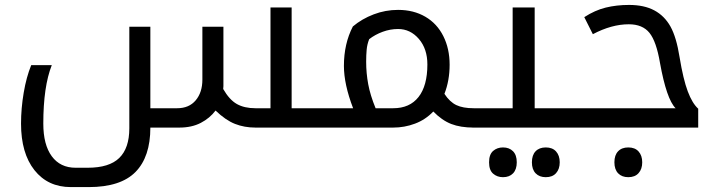

<svg xmlns="http://www.w3.org/2000/svg" viewBox="-20 -515 2903 775"><path d="M1011.2 0Q966.3 0 928.5 -14.9Q890.6 -29.8 850.1 -68.8Q827.1 -38.1 790.5 -19Q753.9 0 704.1 0H586.9Q586.9 118.2 526.9 179.2Q466.8 240.2 337.9 240.2H266.1Q173.3 240.2 119.1 171.9Q64.9 103.5 64.9 -16.1Q64.9 -77.6 75.7 -140.9Q86.4 -204.1 106 -252H189Q154.8 -165.5 154.8 -16.1Q154.8 69.3 189 115.7Q223.1 162.1 285.2 162.1H334Q420.9 162.1 461.4 122.6Q502 83 502 2.9V-407.2H586.9V-78.1H694.8Q743.2 -78.1 770 -110.1Q796.9 -142.1 796.9 -193.8V-407.2H881.8V-167L880.9 -155.8Q905.8 -112.3 936 -95.2Q966.3 -78.1 1011.2 -78.1H1071.8V-484.9H1157.2V-78.1H1291Q1295.9 -78.1 1295.9 -74.2V-4.9Q1295.9 0 1291 0Z M1281.2 0Q1276.4 0 1276.4 -4.9V-74.2Q1276.4 -78.1 1281.2 -78.1H1405.3Q1368.2 -174.8 1368.2 -249Q1368.2 -338.4 1404.3 -408.2Q1440.9 -439 1488.3 -457Q1535.6 -475.1 1586.9 -475.1Q1649.4 -475.1 1696.8 -447.5Q1744.1 -419.9 1769.5 -369.1Q1794.9 -318.4 1794.9 -253.9Q1794.9 -189.9 1773.9 -136.2Q1795.4 -103.5 1822 -90.8Q1848.6 -78.1 1892.1 -78.1H1897Q1902.3 -78.1 1902.3 -74.2V-4.9Q1902.3 0 1897 0H1892.1Q1838.9 0 1801.3 -14.6Q1763.7 -29.3 1729 -64.9Q1697.3 -31.7 1655 -15.9Q1612.8 0 1566.9 0ZM1458 -266.1Q1458 -219.7 1466.3 -175Q1474.6 -130.4 1496.1 -78.1H1566.9Q1633.8 -78.1 1669.4 -123.5Q1705.1 -168.9 1705.1 -254.9Q1705.1 -317.9 1670.7 -357.9Q1636.2 -397.9 1586.9 -397.9Q1555.2 -397.9 1524.7 -386.7Q1494.1 -375.5 1470.2 -356.9Q1461.9 -335.9 1460 -314.2Q1458 -292.5 1458 -266.1Z M1887.2 0Q1882.3 0 1882.3 -4.9V-74.2Q1882.3 -78.1 1887.2 -78.1H2049.3V-484.9H2138.2V-78.1H2288.1Q2293 -78.1 2293 -74.2V-4.9Q2293 0 2288.1 0ZM2010.3 200.2Q1986.8 200.2 1970.5 186Q1954.1 171.9 1954.1 140.1Q1954.1 108.4 1970.5 94.2Q1986.8 80.1 2010.3 80.1Q2035.6 80.1 2050.8 95.5Q2065.9 110.8 2065.9 140.1Q2065.9 168.9 2051 184.6Q2036.1 200.2 2010.3 200.2ZM2183.1 200.2Q2157.2 200.2 2142.1 184.6Q2127 168.9 2127 140.1Q2127 111.3 2141.8 95.7Q2156.7 80.1 2183.1 80.1Q2210 80.1 2224.6 96.4Q2239.3 112.8 2239.3 140.1Q2239.3 167.5 2224.6 183.8Q2210 200.2 2183.1 200.2Z M2278.3 0Q2273.4 0 2273.4 -4.9V-74.2Q2273.4 -78.1 2278.3 -78.1H2707Q2670.4 -114.7 2644 -261.2Q2629.4 -347.7 2601.6 -382.3Q2573.7 -417 2518.1 -417Q2448.7 -417 2373 -377L2338.4 -445.8Q2381.3 -473.6 2425 -484.4Q2468.8 -495.1 2519 -495.1Q2580.1 -495.1 2621.1 -473.1Q2662.1 -451.2 2686.3 -408Q2710.4 -364.7 2723.1 -284.2Q2737.8 -194.8 2756.1 -146.2Q2774.4 -97.7 2798.3 -76.2V0ZM2516.1 200.2Q2490.2 200.2 2475.1 184.6Q2460 168.9 2460 140.1Q2460 111.3 2474.9 95.7Q2489.7 80.1 2516.1 80.1Q2543 80.1 2557.6 96.4Q2572.3 112.8 2572.3 140.1Q2572.3 167.5 2557.6 183.8Q2543 200.2 2516.1 200.2Z"/></svg>

Font: Noto Kufi Arabic
Style: Regular
Weight: 400
Designer: Monotype Design team
Foundry: Monotype Imaging Inc.
Version: Version 1.02